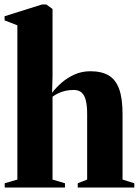

<svg xmlns="http://www.w3.org/2000/svg" viewBox="-20 -837 624 857"><path d="M57.5 -35.5V-724L0.5 -746V-764.5L167.5 -817H186.5L214.5 -797V-496.5L212.5 -423Q231 -447 256.2 -468.8Q281.5 -490.5 313.5 -504.8Q345.5 -519 383.5 -519Q434 -519 465.5 -500Q497 -481 512 -439.2Q527 -397.5 527 -328.5V-35.5L579.5 -19V0H327V-19L369 -35.5V-328.5Q369 -363.5 363.5 -387.2Q358 -411 345 -423.2Q332 -435.5 309 -435.5Q289 -435.5 271.5 -431.5Q254 -427.5 239.8 -420.5Q225.5 -413.5 214.5 -405.5V-35.5L270 -19V0H1V-19Z"/></svg>

Font: Merriweather 144pt ExtraBold
Style: Regular
Weight: 800
Version: Version 2.100